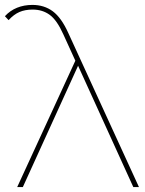

<svg xmlns="http://www.w3.org/2000/svg" viewBox="-64 -762 592 782"><path d="M214 -628 502 0H479L250 -503L245 -510L194 -622Q168 -680 138.5 -701.5Q109 -723 69 -723Q38 -723 15 -713Q-8 -703 -29 -680L-44 -696Q-23 -719 5.5 -730.5Q34 -742 68 -742Q116 -742 151 -716Q186 -690 214 -628ZM258 -503 29 0H6L249 -528Z"/></svg>

Font: iiserrat Thin
Style: Regular
Weight: 100
Designer: Akira Ohta
Foundry: Akira Ohta
Version: Version 1.200;Glyphs 3.3.1 (3343)